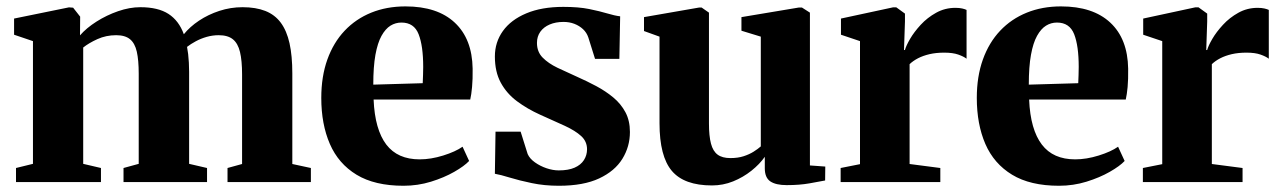

<svg xmlns="http://www.w3.org/2000/svg" viewBox="-20 -569 4006 600"><path d="M30 0V-44L83 -57V-440.5L24 -460.5V-511L195.5 -546L208.5 -545L230.5 -517L230 -458.5Q250 -481.5 281.5 -501.5Q313 -521.5 349 -534Q385 -546.5 418.5 -546.5Q474 -546.5 506.5 -525.5Q539 -504.5 554.5 -462Q573.5 -485.5 602 -504.5Q630.5 -523.5 665.5 -535Q700.5 -546.5 738 -546.5Q779.5 -546.5 809.2 -534.8Q839 -523 857.5 -498Q876 -473 884.8 -433.8Q893.5 -394.5 893.5 -339.5V-56.5L951.5 -44V0H691V-44L736.5 -56.5V-336.5Q736.5 -379.5 730 -406.5Q723.5 -433.5 707.8 -446.2Q692 -459 663.5 -459Q644.5 -459 626 -453.8Q607.5 -448.5 591.8 -440Q576 -431.5 564.5 -422.5Q566.5 -412.5 568 -399.8Q569.5 -387 570.2 -373.2Q571 -359.5 571 -345V-57L627 -44V0H366V-44L413.5 -57V-338.5Q413.5 -381 407.5 -407.5Q401.5 -434 386.2 -446.5Q371 -459 343 -459Q311.5 -459 284.5 -446.8Q257.5 -434.5 240 -420.5V-57L295.5 -44V0Z M1241 11.5Q1151 11.5 1094.2 -23Q1037.5 -57.5 1010.8 -119.2Q984 -181 984 -263Q984 -330 1003 -383Q1022 -436 1057 -473Q1092 -510 1140.2 -529.5Q1188.5 -549 1247 -549Q1347 -549 1401.2 -498.2Q1455.5 -447.5 1457 -354.5Q1457.5 -321 1455.2 -297Q1453 -273 1449.5 -258H1147.5Q1149.5 -210.5 1159.5 -175.5Q1169.5 -140.5 1187.2 -117.2Q1205 -94 1231 -82.5Q1257 -71 1291.5 -71Q1326.5 -71 1365 -83Q1403.5 -95 1425.5 -110.5L1446 -66Q1431 -50 1399.5 -32Q1368 -14 1326.8 -1.2Q1285.5 11.5 1241 11.5ZM1146.5 -304.5 1301 -309Q1301.5 -322 1302 -334.5Q1302.5 -347 1302.5 -360Q1302.5 -425.5 1288.2 -462Q1274 -498.5 1234.5 -498.5Q1216 -498.5 1200.2 -488.8Q1184.5 -479 1172.2 -457Q1160 -435 1153.2 -397.8Q1146.5 -360.5 1146.5 -304.5Z M1726.5 11.5Q1681 11.5 1641.8 3.2Q1602.5 -5 1573.2 -14Q1544 -23 1526.5 -26L1528.5 -157.5H1607L1629 -87.5Q1635.5 -73 1651.8 -61.5Q1668 -50 1688 -43.2Q1708 -36.5 1726 -36.5Q1756 -36.5 1775.5 -45Q1795 -53.5 1804.8 -68.8Q1814.5 -84 1814.5 -102.5Q1814.5 -127 1796.2 -143.8Q1778 -160.5 1745 -175.8Q1712 -191 1668 -210.5Q1628 -228.5 1595.8 -252.5Q1563.5 -276.5 1545 -310.5Q1526.5 -344.5 1526.5 -392.5Q1526.5 -437 1551.5 -472Q1576.5 -507 1624.5 -527.2Q1672.5 -547.5 1740.5 -547.5Q1788 -547.5 1821.2 -540.8Q1854.5 -534 1877.8 -527Q1901 -520 1918 -518L1915.5 -385H1839.5L1818.5 -452Q1813.5 -467 1802 -477.8Q1790.5 -488.5 1775 -494.5Q1759.5 -500.5 1741 -500.5Q1716.5 -500.5 1697.8 -492.5Q1679 -484.5 1668.5 -469.8Q1658 -455 1658 -435Q1658 -407 1675.8 -389Q1693.5 -371 1722.2 -357.2Q1751 -343.5 1783.5 -329Q1814 -315.5 1843.5 -299.8Q1873 -284 1896.8 -264.2Q1920.5 -244.5 1934.5 -218.2Q1948.5 -192 1948.5 -156.5Q1948.5 -111 1925 -72.8Q1901.5 -34.5 1852.5 -11.5Q1803.5 11.5 1726.5 11.5Z M2438.5 9.5Q2404.5 9.5 2387.2 -2.2Q2370 -14 2370 -43V-79Q2354 -56 2328.2 -35.5Q2302.5 -15 2271 -2.2Q2239.5 10.5 2205 10.5Q2118 10.5 2079.5 -35Q2041 -80.5 2041 -184V-454.5L1992.5 -472V-515.5L2165 -545.5H2172.5L2195.5 -529.5V-183Q2195.5 -144 2201.8 -120.2Q2208 -96.5 2222.5 -85.8Q2237 -75 2262.5 -75Q2286 -75 2303.8 -80.8Q2321.5 -86.5 2335 -95Q2348.5 -103.5 2357.5 -111.5V-454.5L2297 -473V-515.5L2476.5 -545.5H2486L2511 -529.5V-52L2559 -48.5L2558.5 -5Q2540.5 -1.5 2509.5 4Q2478.5 9.5 2438.5 9.5Z M2607 0V-44L2667.5 -56V-440.5L2608 -460.5V-511L2770.5 -546H2781L2808 -526.5V-502L2805 -412.5L2808 -413Q2811.5 -426 2824 -447.5Q2836.5 -469 2857.2 -491.5Q2878 -514 2905.5 -529.2Q2933 -544.5 2965.5 -544.5Q2978 -544.5 2986.8 -542.5Q2995.5 -540.5 3000.5 -538V-385.5Q2991.5 -392.5 2974.5 -398.5Q2957.5 -404.5 2930.5 -404.5Q2905.5 -404.5 2885 -399.8Q2864.5 -395 2849 -387Q2833.5 -379 2822.5 -368.5V-56.5L2918.5 -44V0Z M3289.5 11.5Q3199.5 11.5 3142.8 -23Q3086 -57.5 3059.2 -119.2Q3032.5 -181 3032.5 -263Q3032.5 -330 3051.5 -383Q3070.5 -436 3105.5 -473Q3140.5 -510 3188.8 -529.5Q3237 -549 3295.5 -549Q3395.5 -549 3449.8 -498.2Q3504 -447.5 3505.5 -354.5Q3506 -321 3503.8 -297Q3501.5 -273 3498 -258H3196Q3198 -210.5 3208 -175.5Q3218 -140.5 3235.8 -117.2Q3253.5 -94 3279.5 -82.5Q3305.5 -71 3340 -71Q3375 -71 3413.5 -83Q3452 -95 3474 -110.5L3494.5 -66Q3479.5 -50 3448 -32Q3416.5 -14 3375.2 -1.2Q3334 11.5 3289.5 11.5ZM3195 -304.5 3349.5 -309Q3350 -322 3350.5 -334.5Q3351 -347 3351 -360Q3351 -425.5 3336.8 -462Q3322.5 -498.5 3283 -498.5Q3264.5 -498.5 3248.8 -488.8Q3233 -479 3220.8 -457Q3208.5 -435 3201.8 -397.8Q3195 -360.5 3195 -304.5Z M3551.5 0V-44L3612 -56V-440.5L3552.5 -460.5V-511L3715 -546H3725.5L3752.5 -526.5V-502L3749.5 -412.5L3752.5 -413Q3756 -426 3768.5 -447.5Q3781 -469 3801.8 -491.5Q3822.5 -514 3850 -529.2Q3877.5 -544.5 3910 -544.5Q3922.5 -544.5 3931.2 -542.5Q3940 -540.5 3945 -538V-385.5Q3936 -392.5 3919 -398.5Q3902 -404.5 3875 -404.5Q3850 -404.5 3829.5 -399.8Q3809 -395 3793.5 -387Q3778 -379 3767 -368.5V-56.5L3863 -44V0Z"/></svg>

Font: Merriweather 72pt ExtraBold
Style: Regular
Weight: 800
Version: Version 2.100